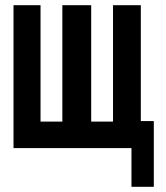

<svg xmlns="http://www.w3.org/2000/svg" viewBox="-20 -570 640 739"><path d="M486 0H32V-550H136V-102H220V-550H331V-102H415V-550H522V-104H572V149H486Z"/></svg>

Font: JuliaMono
Style: Bold
Weight: 700
Monospace: yes
Designer: cormullion
Foundry: corm
Version: Version 0.055; ttfautohint (v1.8.4)